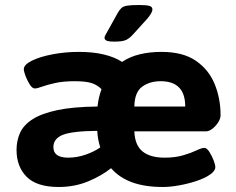

<svg xmlns="http://www.w3.org/2000/svg" viewBox="-20 -738 940 766"><path d="M214 8Q127 8 86.5 -32.5Q46 -73 46 -140Q46 -177 60 -208Q74 -239 109.5 -262Q145 -285 208 -298.5Q271 -312 369 -313Q373 -350 385 -382Q370 -398 347 -406Q324 -414 278 -414Q233 -414 201 -407Q169 -400 148.5 -392.5Q128 -385 119 -385Q109 -385 99 -400.5Q89 -416 82 -434.5Q75 -453 75 -462Q75 -480 107.5 -496Q140 -512 190.5 -521.5Q241 -531 294 -531Q352 -531 395 -520.5Q438 -510 467 -491Q498 -512 538 -521.5Q578 -531 624 -531Q710 -531 761.5 -495.5Q813 -460 836.5 -402.5Q860 -345 860 -278Q860 -265 850.5 -250Q841 -235 827.5 -224.5Q814 -214 802 -214H516Q518 -159 548.5 -134Q579 -109 637 -109Q679 -109 711 -118.5Q743 -128 764 -138Q785 -148 795 -148Q805 -148 815 -132.5Q825 -117 832 -99Q839 -81 839 -71Q839 -56 818 -41.5Q797 -27 764 -16Q731 -5 695 1.5Q659 8 630 8Q557 8 506 -11Q455 -30 423 -67Q386 -37 332 -14.5Q278 8 214 8ZM516 -313H719Q719 -414 621 -414Q577 -414 547 -392Q517 -370 516 -313ZM252 -109Q288 -109 323 -121.5Q358 -134 380 -150Q375 -165 372 -181.5Q369 -198 368 -216Q268 -215 230.5 -200Q193 -185 193 -151Q193 -109 252 -109ZM438 -572Q413 -572 405 -576Q397 -580 397 -587Q397 -592 400.5 -598Q404 -604 410 -615L450 -687Q457 -699 464.5 -706Q472 -713 488 -715.5Q504 -718 535 -718Q564 -718 576 -714.5Q588 -711 588 -701Q588 -693 582.5 -684Q577 -675 569 -665L512 -602Q496 -584 481.5 -578Q467 -572 438 -572Z"/></svg>

Font: Asap Semi Expanded
Style: Bold
Weight: 700
Width: 6
Designer: Pablo Cosgaya
Foundry: Omnibus-Type
Version: Version 3.001; ttfautohint (v1.8.4.7-5d5b)